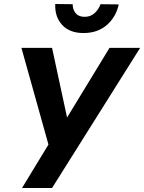

<svg xmlns="http://www.w3.org/2000/svg" viewBox="-20 -939 720 959"><path d="M256 -919 343 -918Q343 -892 357 -874Q371 -856 400 -855Q431 -854 452 -873Q473 -892 482 -918L573 -917Q560 -855 514 -814.5Q468 -774 397 -774Q327 -774 290 -815Q253 -856 256 -919ZM680 -700 240 0H90L222 -217L87 -700H240L315 -352L527 -700Z"/></svg>

Font: Jost* 600 Semi
Style: Italic
Weight: 600
Italic angle: -10°
Version: Version 3.500